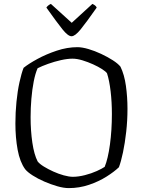

<svg xmlns="http://www.w3.org/2000/svg" viewBox="-20 -965 732 985"><path d="M333 0Q307 0 274 -9.5Q241 -19 207.5 -33.5Q174 -48 147.5 -65Q121 -82 109 -97Q82 -134 70.5 -196.5Q59 -259 59 -332Q59 -388 64.5 -443Q70 -498 80 -543.5Q90 -589 101 -617Q127 -638 172 -662.5Q217 -687 271 -705Q325 -723 377 -723Q401 -723 433.5 -713.5Q466 -704 499 -688.5Q532 -673 558.5 -656Q585 -639 598 -623Q618 -582 626 -524.5Q634 -467 634 -407Q634 -347 627.5 -289Q621 -231 611 -183.5Q601 -136 590 -107Q566 -84 526.5 -59Q487 -34 437 -17Q387 0 333 0ZM354 -58Q382 -58 415.5 -66.5Q449 -75 476.5 -87.5Q504 -100 517 -109Q534 -150 544 -223.5Q554 -297 554 -380Q554 -441 547.5 -496.5Q541 -552 529 -589Q523 -598 503.5 -610.5Q484 -623 457.5 -635Q431 -647 403 -655.5Q375 -664 352 -664Q326 -664 292.5 -656.5Q259 -649 227 -637.5Q195 -626 173 -615Q161 -588 153 -547Q145 -506 141 -458.5Q137 -411 137 -364Q137 -294 146 -233Q155 -172 173 -137Q183 -124 205 -110.5Q227 -97 253.5 -85Q280 -73 307 -65.5Q334 -58 354 -58ZM347 -779Q329 -779 300.5 -814.5Q272 -850 218 -926Q220 -930 226 -935.5Q232 -941 241 -945L348 -848L454 -945Q472 -937 476 -926Q422 -849 393.5 -814Q365 -779 347 -779Z"/></svg>

Font: Texturina 72pt Light
Style: Regular
Weight: 300
Designer: Guillermo Torres Carreño
Foundry: Omnibus-Type
Version: Version 1.002; ttfautohint (v1.8.3)